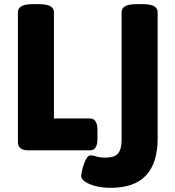

<svg xmlns="http://www.w3.org/2000/svg" viewBox="-20 -722 838 922"><path d="M510 180Q473 180 441 172Q409 164 389.5 151Q370 138 370 124Q370 116 373.5 99.5Q377 83 383 65.5Q389 48 397 36Q405 24 416 24Q426 24 443.5 29.5Q461 35 488 35Q529 35 546.5 15Q564 -5 564 -52V-664Q564 -682 580.5 -692Q597 -702 635 -702H666Q703 -702 720 -692Q737 -682 737 -664V-57Q737 60 681.5 120Q626 180 510 180ZM117 0Q66 0 66 -40V-664Q66 -682 83 -692Q100 -702 137 -702H168Q205 -702 222 -692Q239 -682 239 -664V-153H412Q448 -153 448 -97V-55Q448 0 412 0Z"/></svg>

Font: Asap Semi Expanded ExtraBold
Style: Regular
Weight: 800
Width: 6
Designer: Pablo Cosgaya
Foundry: Omnibus-Type
Version: Version 3.001; ttfautohint (v1.8.4.7-5d5b)